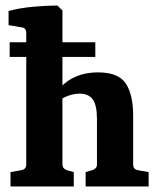

<svg xmlns="http://www.w3.org/2000/svg" viewBox="-20 -675 573 695"><path d="M15 -522H325V-469H15ZM18 0V-52L57 -59Q75 -62 75 -80V-556Q75 -574 58 -576L11 -584V-635Q50 -646 99.5 -650.5Q149 -655 188 -655L206 -637V-80Q206 -65 222 -59L247 -52V0ZM290 0V-52L314 -59Q322 -62 326.5 -66.5Q331 -71 331 -80V-243Q331 -294 316 -315Q301 -336 268 -336Q247 -336 224.5 -327.5Q202 -319 183 -302V-339Q210 -377 248.5 -395Q287 -413 335 -413Q409 -413 435.5 -372.5Q462 -332 462 -257V-80Q462 -62 479 -59L518 -52V0Z"/></svg>

Font: Rasa
Style: Regular
Weight: 400
Designer: Anna Giedrys (Yrsa+Rasa design), David Brezina (Yrsa art-direction, Rasa art-direction, design)
Foundry: Rosetta Type Foundry
Version: Version 2.004